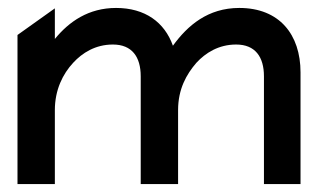

<svg xmlns="http://www.w3.org/2000/svg" viewBox="-20 -463 805 483"><path d="M24 0H118V-186C118 -237 138 -277 164 -305C187 -330 220 -351 264 -351C312 -351 334 -320 334 -271V0H428V-186C428 -239 449 -276 474 -305C497 -330 530 -351 574 -351C622 -351 644 -320 644 -271V0H736V-281C736 -376 683 -443 582 -443C503 -443 452 -399 415 -348C394 -407 345 -443 272 -443C203 -443 154 -409 118 -365V-442L24 -375Z"/></svg>

Font: Charger Sport
Style: Bd
Weight: 700
Designer: Jasper
Foundry: Cannot Into Space Fonts
Version: Version 1.1